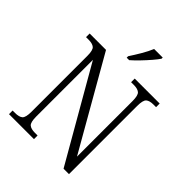

<svg xmlns="http://www.w3.org/2000/svg" viewBox="-257 -1067 1202 1202"><g transform="rotate(45 344.5 -465.5)"><path d="M39 0V-32H61Q96 -32 112 -45.5Q128 -59 128 -111V-605Q128 -655 112 -668.5Q96 -682 62 -682H39V-714H184L528 -113V-605Q528 -655 512 -668.5Q496 -682 462 -682H438V-714H659V-682H636Q602 -682 586 -668.5Q570 -655 570 -603V0H522L170 -612V-111Q170 -59 186 -45.5Q202 -32 236 -32H260V0ZM310 -784Q332 -817 355.5 -857Q379 -897 393 -931H469V-921Q458 -904 434 -876Q410 -848 382.5 -819.5Q355 -791 332 -771H310Z"/></g></svg>

Font: Noto Serif Hebrew SemiCondensed Light
Style: Regular
Weight: 300
Width: 4
Designer: Monotype Design Team
Foundry: Monotype Imaging Inc.
Version: Version 2.004; ttfautohint (v1.8.4.7-5d5b)